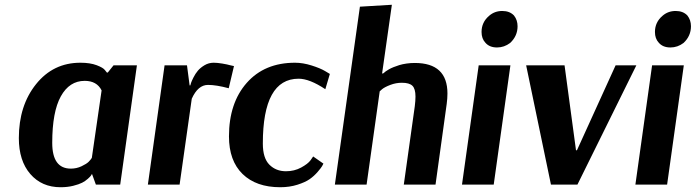

<svg xmlns="http://www.w3.org/2000/svg" viewBox="-20 -774 2917 805"><path d="M554 -500 484 0H382L366 -44H365Q364 -42 361.5 -38Q359 -34 348.5 -24.5Q338 -15 324.5 -8Q311 -1 287 5Q263 11 234 11Q155 11 107 -44.5Q59 -100 59 -195Q59 -331 131 -421Q203 -511 317 -511Q358 -511 385.5 -500.5Q413 -490 420 -480L428 -470H432L456 -500ZM277 -67Q301 -67 322 -77Q343 -87 351.5 -95.5Q360 -104 365 -112L406 -395Q386 -435 335 -435Q271 -435 235 -370Q199 -305 199 -175Q199 -67 277 -67Z M961 -497 939 -404Q887 -418 852 -418Q810 -418 784 -360L733 0H600L670 -500H764L775 -416H778Q779 -420 781 -426.5Q783 -433 791 -449Q799 -465 809.5 -477.5Q820 -490 837.5 -500.5Q855 -511 876 -511Q891 -511 912 -507.5Q933 -504 947 -500Z M1344 -400Q1278 -444 1232 -444Q1082 -444 1082 -172Q1082 -111 1109.5 -83.5Q1137 -56 1179 -56Q1214 -56 1242.5 -71.5Q1271 -87 1282 -102L1293 -118L1336 -88Q1334 -84 1330.5 -77.5Q1327 -71 1312 -53.5Q1297 -36 1278.5 -23Q1260 -10 1227 0.5Q1194 11 1155 11Q1054 11 997 -44.5Q940 -100 940 -202Q940 -342 1014.5 -426.5Q1089 -511 1217 -511Q1250 -511 1286.5 -499.5Q1323 -488 1343 -476L1363 -464Z M1384 0 1489 -746 1623 -754 1582 -466H1586L1589 -468Q1592 -471 1597.5 -475Q1603 -479 1611 -483.5Q1619 -488 1630 -492.5Q1641 -497 1654 -501Q1667 -505 1684 -507.5Q1701 -510 1719 -510Q1856 -510 1856 -382Q1856 -362 1853 -339L1806 0H1673L1719 -328Q1722 -352 1722 -369Q1722 -402 1709 -414.5Q1696 -427 1665 -427Q1640 -427 1616.5 -418Q1593 -409 1582 -400L1572 -391L1517 0Z M2120 -500 2050 0H1917L1987 -500ZM2031 -708Q2054 -728 2086 -728Q2117 -728 2135 -709Q2150 -690 2150 -664Q2150 -623 2119 -594Q2094 -575 2064 -575Q2032 -575 2015 -595Q1999 -612 1999 -640Q1999 -681 2031 -708Z M2290 0 2186 -500H2347L2395 -144H2399L2561 -500H2648L2401 0Z M2847 -500 2777 0H2644L2714 -500ZM2758 -708Q2781 -728 2813 -728Q2844 -728 2862 -709Q2877 -690 2877 -664Q2877 -623 2846 -594Q2821 -575 2791 -575Q2759 -575 2742 -595Q2726 -612 2726 -640Q2726 -681 2758 -708Z"/></svg>

Font: Arsenal
Style: Bold Italic
Weight: 700
Italic angle: -9°
Designer: Andrij Shevchenko
Foundry: Stairsfor.com
Version: Version 1.000